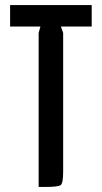

<svg xmlns="http://www.w3.org/2000/svg" viewBox="-20 -740 403 760"><path d="M343 -635H221L230 -610V-61Q230 -15 220.5 -7.5Q211 0 157 0H133V-610L140 -635H20V-720H343Z"/></svg>

Font: Economica
Style: Bold
Weight: 700
Designer: Vicente Lamonaca
Foundry: Vicente Lamonaca
Version: Version 1.100